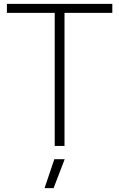

<svg xmlns="http://www.w3.org/2000/svg" viewBox="-20 -760 621 1000"><path d="M263 69H317L259 220H212ZM265 -693H16V-740H565V-693H316V0H265Z"/></svg>

Font: Encode Sans Normal
Style: ExtraLight
Weight: 200
Designer: Pablo Impallari, Andres Torresi
Foundry: Pablo Impallari, Andres Torresi
Version: Version 1.000; ttfautohint (v1.00) -l 8 -r 50 -G 200 -x 14 -